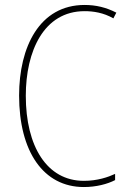

<svg xmlns="http://www.w3.org/2000/svg" viewBox="-20 -744 515 774"><path d="M321 -699C356 -699 397 -693 437 -670L449 -693C408 -714 367 -724 321 -724C139 -724 57 -554 57 -359C57 -133 155 10 318 10C368 10 413 -2 444 -18V-43C416 -30 373 -15 318 -15C169 -15 84 -154 84 -358C84 -537 156 -699 321 -699Z"/></svg>

Font: Noto Sans Lao Condensed Thin
Style: Regular
Weight: 100
Width: 3
Designer: Monotype Design Team
Foundry: Monotype Imaging Inc.
Version: Version 2.003